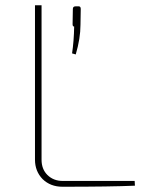

<svg xmlns="http://www.w3.org/2000/svg" viewBox="-20 -710 541 730"><path d="M138 -103Q138 -67 160 -45Q183 -22 219 -22H492L493 -4Q401 0 217 0Q172 0 142 -29Q113 -59 113 -103V-690H138ZM279 -686Q287 -686 287 -676L286 -616Q286 -564 268 -503L254 -507Q261 -553 262 -609Q256 -609 256 -618L257 -676Q257 -686 268 -686Z"/></svg>

Font: Taylor Sans Thin
Style: Regular
Weight: 100
Italic angle: -8°
Designer: Natanael Gama
Version: Version 1.001 September 8, 2015